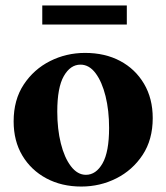

<svg xmlns="http://www.w3.org/2000/svg" viewBox="-20 -669 610 704"><path d="M292 -475Q365 -475 420.5 -445.5Q476 -416 508 -362Q540 -308 540 -236Q540 -157 503 -101Q466 -45 406.5 -15Q347 15 278 15Q206 15 150 -15Q94 -45 62 -98.5Q30 -152 30 -224Q30 -303 67 -359Q104 -415 163.5 -445Q223 -475 292 -475ZM295 -28Q332 -28 356 -70Q380 -112 380 -200Q380 -264 367 -316.5Q354 -369 330.5 -400.5Q307 -432 275 -432Q238 -432 214 -390Q190 -348 190 -260Q190 -196 203 -143.5Q216 -91 240 -59.5Q264 -28 295 -28ZM135 -649H445V-579H135Z"/></svg>

Font: Bona Nova
Style: Bold
Weight: 700
Designer: Mateusz Machalski
Foundry: Capitalics
Version: Version 4.001; ttfautohint (v1.8.3)